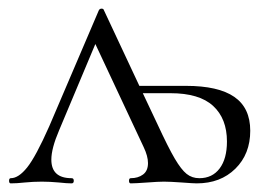

<svg xmlns="http://www.w3.org/2000/svg" viewBox="-20 -425 624 445"><path d="M560 -122Q560 -68 525.5 -34Q491 0 436 0Q428 0 402 -2Q374 -4 360 -4Q347 -4 321 -2Q293 0 283 0Q279 0 279 -6Q279 -12 283 -12Q300 -12 311.5 -20.5Q323 -29 323 -47Q323 -63 313 -84L201 -323L117 -123Q99 -81 99 -55Q99 -12 146 -12Q151 -12 151 -6Q151 0 146 0Q135 0 117 -2Q95 -4 77 -4Q57 -4 37 -2Q19 0 5 0Q1 0 1 -6Q1 -12 5 -12Q23 -12 43 -37Q63 -62 94 -132L209 -401Q211 -405 215.5 -405Q220 -405 221 -401L303 -226H411Q486 -226 523 -200.5Q560 -175 560 -122ZM506 -97Q506 -150 474 -179.5Q442 -209 375 -209H311L345 -137Q370 -83 385 -57.5Q400 -32 412.5 -22Q425 -12 442 -12Q472 -12 489 -34.5Q506 -57 506 -97Z"/></svg>

Font: Cormorant Garamond Light
Style: Regular
Weight: 300
Designer: Christian Thalmann (Catharsis Fonts)
Version: Version 3.000